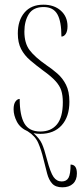

<svg xmlns="http://www.w3.org/2000/svg" viewBox="-20 -561 355 819"><path d="M152 10Q136 10 123 7Q149 30 159 52.5Q169 75 180 118Q195 175 208.5 194Q222 213 243 213Q264 213 272.5 197Q281 181 281 141Q308 141 308 179Q308 207 291.5 222.5Q275 238 246 238Q217 238 202.5 222Q188 206 181 179Q174 152 166 120Q156 78 143 48.5Q130 19 98 -1Q66 -15 52 -42Q38 -69 38 -95Q38 -117 46 -128Q54 -139 64 -139Q64 -69 84 -34.5Q104 0 152 0Q198 0 223 -30.5Q248 -61 248 -125Q248 -154 241.5 -174.5Q235 -195 217 -215Q199 -235 164 -260Q133 -283 108.5 -304Q84 -325 70 -352Q56 -379 56 -418Q56 -474 84.5 -507.5Q113 -541 165 -541Q211 -541 239.5 -515.5Q268 -490 268 -449Q268 -428 260.5 -416.5Q253 -405 242 -405Q242 -470 224.5 -500.5Q207 -531 166 -531Q122 -531 103 -501Q84 -471 84 -426Q84 -377 106 -347.5Q128 -318 178 -283Q202 -267 224.5 -247.5Q247 -228 261.5 -199.5Q276 -171 276 -127Q276 -63 243 -26.5Q210 10 152 10Z"/></svg>

Font: Noto Serif Display ExtraCondensed Thin
Style: Regular
Weight: 100
Width: 2
Designer: Monotype Design Team
Foundry: Monotype Imaging Inc.
Version: Version 2.009